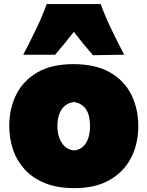

<svg xmlns="http://www.w3.org/2000/svg" viewBox="-20 -927 739 964"><path d="M353.5 17.6Q267.1 17.6 205.1 -7.8Q143.1 -33.2 103.5 -76.9Q64 -120.6 45.2 -176.5Q26.4 -232.4 26.4 -293.9Q26.4 -381.8 61.5 -452.1Q96.7 -522.5 168 -563.7Q239.3 -605 348.1 -605Q460 -605 532.2 -563.5Q604.5 -522 639.4 -451.4Q674.3 -380.9 674.3 -293.9Q674.3 -204.1 637.7 -133.8Q601.1 -63.5 529.8 -22.9Q458.5 17.6 353.5 17.6ZM352.1 -171.9Q390.6 -175.3 411.4 -208.5Q432.1 -241.7 432.1 -293.9Q432.1 -401.4 352.1 -414.6Q311.5 -410.2 289.8 -378.2Q268.1 -346.2 268.1 -293.9Q268.1 -244.1 290.3 -209.7Q312.5 -175.3 352.1 -171.9ZM446.8 -649.9Q421.4 -678.7 397.5 -708Q373.5 -737.3 350.6 -767.1Q328.1 -738.3 304.7 -709.5Q281.2 -680.7 256.8 -652.3H96.7Q129.9 -715.8 160.9 -779.8Q191.9 -843.8 214.4 -906.7H485.4Q508.3 -843.8 539.3 -779.8Q570.3 -715.8 603.5 -652.3Z"/></svg>

Font: Pinar-DS1-FD Black
Style: Regular
Weight: 900
Designer: Amin Abedi
Version: Version 2.000